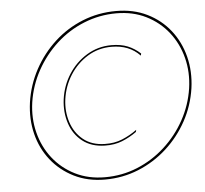

<svg xmlns="http://www.w3.org/2000/svg" viewBox="-52 -764 882 828"><g transform="rotate(-5 389.5 -350.0)"><path d="M229 -350Q222 -297 237.5 -250Q253 -203 289.5 -173.5Q326 -144 382 -143Q424 -142 458 -156Q492 -170 522 -192L520 -183Q491 -162 457.5 -148.5Q424 -135 382 -136Q324 -137 285.5 -167Q247 -197 231 -246Q215 -295 222 -350Q230 -409 261 -457.5Q292 -506 340.5 -535.5Q389 -565 447 -565Q488 -565 517.5 -553Q547 -541 572 -518L570 -509Q546 -534 515.5 -546Q485 -558 447 -558Q390 -558 343.5 -529.5Q297 -501 267 -454Q237 -407 229 -350ZM86 -350Q76 -281 92 -218Q108 -155 146.5 -106Q185 -57 242 -28.5Q299 0 371 0Q445 0 511 -27Q577 -54 630.5 -102.5Q684 -151 719 -214.5Q754 -278 765 -350Q775 -419 759 -482Q743 -545 704.5 -594Q666 -643 609 -671.5Q552 -700 480 -700Q407 -700 340 -673Q273 -646 220 -597.5Q167 -549 132 -485.5Q97 -422 86 -350ZM76 -350Q87 -425 122.5 -490.5Q158 -556 212 -605.5Q266 -655 334.5 -682.5Q403 -710 480 -710Q555 -710 614 -681Q673 -652 712.5 -602Q752 -552 768.5 -487Q785 -422 775 -350Q764 -275 728.5 -210Q693 -145 638.5 -95.5Q584 -46 515.5 -18Q447 10 370 10Q295 10 236 -19.5Q177 -49 137.5 -99Q98 -149 82 -213.5Q66 -278 76 -350Z"/></g></svg>

Font: Jost Thin
Style: Italic
Weight: 200
Italic angle: -5°
Version: Version 3.710